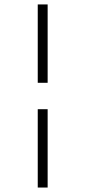

<svg xmlns="http://www.w3.org/2000/svg" viewBox="-20 -634 385 852"><path d="M147.5 -266.6V-614.3H191.4V-266.6ZM147.5 198.2V-149.4H191.4V198.2Z"/></svg>

Font: Padauk Book
Style: Bold
Weight: 700
Designer: Debbi Hosken, Becca Hirsbrunner Spalinger
Foundry: SIL International
Version: Version 5.000